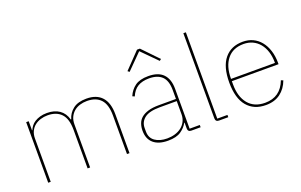

<svg xmlns="http://www.w3.org/2000/svg" viewBox="-89 -1119 2360 1507"><g transform="rotate(-20 1091.0 -365.5)"><path d="M105 0V-506H126V-430H129Q136 -447 148 -463Q160 -479 179 -491Q198 -503 223.5 -510.5Q249 -518 282 -518Q344 -518 385 -489.5Q426 -461 441 -406H445Q459 -455 499.5 -486.5Q540 -518 611 -518Q696 -518 740 -469Q784 -420 784 -325V0H763V-322Q763 -414 723.5 -456.5Q684 -499 609 -499Q578 -499 550 -490.5Q522 -482 501 -464.5Q480 -447 467.5 -421Q455 -395 455 -360V0H434V-322Q434 -414 394 -456.5Q354 -499 280 -499Q250 -499 222 -490.5Q194 -482 172.5 -465Q151 -448 138.5 -422Q126 -396 126 -362V0Z M1301 0Q1272 0 1272 -29V-77H1269Q1250 -41 1211.5 -14.5Q1173 12 1103 12Q1025 12 982.5 -24.5Q940 -61 940 -130Q940 -161 949.5 -188Q959 -215 981 -234Q1003 -253 1039.5 -264Q1076 -275 1130 -275H1272V-349Q1272 -427 1235.5 -463Q1199 -499 1128 -499Q1071 -499 1033.5 -476.5Q996 -454 975 -404L957 -412Q978 -461 1017.5 -489.5Q1057 -518 1128 -518Q1211 -518 1252 -475.5Q1293 -433 1293 -352V-19H1378V0ZM1103 -7Q1137 -7 1167.5 -16Q1198 -25 1221 -42.5Q1244 -60 1258 -86.5Q1272 -113 1272 -148V-257H1131Q1042 -257 1002.5 -226Q963 -195 963 -145V-115Q963 -62 1002 -34.5Q1041 -7 1103 -7ZM1141 -743 1269 -610 1255 -599 1129 -726 1003 -599 989 -610 1117 -743Z M1532 0Q1503 0 1503 -29V-740H1524V-19H1609V0Z M1921 12Q1821 12 1765 -54.5Q1709 -121 1709 -253Q1709 -384 1764 -451Q1819 -518 1917 -518Q1963 -518 2000.5 -500.5Q2038 -483 2065 -450Q2092 -417 2107 -370.5Q2122 -324 2122 -266V-256H1732V-229Q1732 -126 1781 -66.5Q1830 -7 1921 -7Q2049 -7 2096 -131L2114 -124Q2091 -61 2042.5 -24.5Q1994 12 1921 12ZM1917 -499Q1828 -499 1780 -439.5Q1732 -380 1732 -277V-275H2099V-279Q2099 -329 2086 -369.5Q2073 -410 2049 -439Q2025 -468 1991.5 -483.5Q1958 -499 1917 -499Z"/></g></svg>

Font: IBM Plex Sans Arabic Thin
Style: Regular
Weight: 100
Designer: Mike Abbink, Paul van der Laan, Pieter van Rosmalen, Wael Morcos, Khajak Apelian
Foundry: Bold Monday
Version: Version 1.101